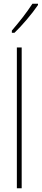

<svg xmlns="http://www.w3.org/2000/svg" viewBox="-20 -1016 225 1036"><path d="M185 -989V-996H155C121 -944 89 -904 44 -851V-839H58C97 -876 152 -940 185 -989ZM97 0V-760H71V0Z"/></svg>

Font: Noto Sans Devanagari ExtraCondensed Thin
Style: Regular
Weight: 100
Width: 2
Designer: Jelle Bosma - Monotype Design Team
Foundry: Monotype Imaging Inc.
Version: Version 2.004